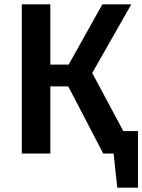

<svg xmlns="http://www.w3.org/2000/svg" viewBox="-20 -711 659 889"><path d="M407 -373 588 -691H454L298 -412H213V-691H81V0H213V-311H296L458 0H506L523 158H619V-104H551Z"/></svg>

Font: Fira Sans Medium
Style: Regular
Weight: 500
Designer: Carrois Corporate & Edenspiekermann AG
Foundry: Carrois Corporate GbR & Edenspiekermann AG
Version: Version 4.203